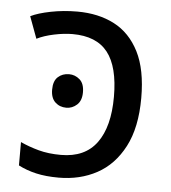

<svg xmlns="http://www.w3.org/2000/svg" viewBox="-45 -588 570 639"><g transform="rotate(5 240.0 -268.0)"><path d="M188 -546Q259 -546 312 -518.5Q365 -491 395 -432Q425 -373 425 -278Q425 -179 391.5 -115Q358 -51 301.5 -20.5Q245 10 174 10Q131 10 98.5 2.5Q66 -5 39 -19V-97Q67 -84 100 -75Q133 -66 175 -66Q255 -66 294.5 -120Q334 -174 334 -274Q334 -374 296.5 -422Q259 -470 179 -470Q151 -470 117.5 -463Q84 -456 60 -444L33 -517Q57 -529 99.5 -537.5Q142 -546 188 -546ZM179 -336Q199 -336 214.5 -322.5Q230 -309 230 -280Q230 -252 214.5 -238Q199 -224 179 -224Q157 -224 142 -238Q127 -252 127 -280Q127 -309 142 -322.5Q157 -336 179 -336Z"/></g></svg>

Font: Noto Sans Living
Style: Regular
Weight: 400
Designer: Monotype Design Team
Foundry: Monotype Imaging Inc.
Version: Version 2.013; ttfautohint (v1.8.4.7-5d5b)